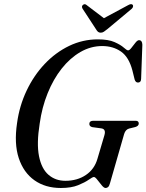

<svg xmlns="http://www.w3.org/2000/svg" viewBox="-20 -904 712 934"><path d="M456 -712.5Q507.5 -712.5 537.2 -699.2Q567 -686 582 -672.5Q597 -659 603 -659Q610 -659 619.5 -671.5Q629 -684 638.8 -696.2Q648.5 -708.5 656 -708.5Q672 -708.5 672.5 -686L666.5 -521.5Q666.5 -503.5 652.5 -502.5Q640 -501.5 635 -517L624 -561.5Q607 -626.5 568.5 -653.2Q530 -680 477 -680Q421.5 -680 371.2 -651Q321 -622 280.2 -570.5Q239.5 -519 211.8 -450.5Q184 -382 173 -302.5Q157.5 -205.5 169.8 -144.2Q182 -83 215.8 -53.8Q249.5 -24.5 298 -24.5Q356 -24.5 397.8 -52.8Q439.5 -81 454 -131.5L488 -246.5Q496.5 -276 473 -279.5L429 -285.5Q414.5 -289 414.5 -301.5Q415 -316.5 434 -316.5H639.5Q655.5 -316.5 655 -302.5Q654.5 -291 638 -286L607.5 -278.5Q590.5 -273.5 584 -252.5L515 -12.5Q511.5 0.5 506.2 5.5Q501 10.5 493.5 10.5Q485.5 10.5 474.5 -3Q463.5 -16.5 453.2 -29.8Q443 -43 437 -43Q430.5 -43 411.8 -29.8Q393 -16.5 359.8 -3Q326.5 10.5 276 10.5Q200.5 10.5 147.5 -27Q94.5 -64.5 71.2 -135Q48 -205.5 63 -305.5Q74.5 -389.5 109.5 -463.2Q144.5 -537 197.5 -593Q250.5 -649 316.5 -680.8Q382.5 -712.5 456 -712.5ZM502.5 -762.5Q492.5 -754.5 485.5 -749.8Q478.5 -745 470 -745Q461.5 -745 456.5 -749.5Q451.5 -754 446.5 -762.5L381.5 -862Q375 -874 384 -880.5Q393 -887.5 402.5 -878.5L485.5 -815.5L602.5 -878.5Q619 -888 625.5 -880.5Q628 -878 627.2 -872.2Q626.5 -866.5 620.5 -861Z"/></svg>

Font: Fraunces 144pt Soft
Style: Italic
Weight: 400
Italic angle: -16°
Version: Version 1.000;[b76b70a41]